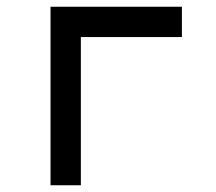

<svg xmlns="http://www.w3.org/2000/svg" viewBox="-20 -550 640 570"><path d="M130 -530H520V-440H220V0H130Z"/></svg>

Font: Fliege Mono Thin
Style: Regular
Weight: 100
Version: Version 0.020;Glyphs 3.3 (3306)